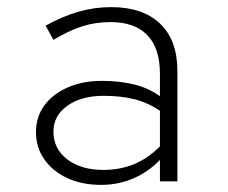

<svg xmlns="http://www.w3.org/2000/svg" viewBox="-20 -509 640 539"><path d="M264 10Q210 10 169 -9Q128 -28 104.5 -61.5Q81 -95 81 -138Q81 -181 104.5 -213Q128 -245 170 -263.5Q212 -282 266 -282Q315 -282 356 -272Q397 -262 429 -239V-301Q429 -374 393.5 -410.5Q358 -447 290 -447Q248 -447 210.5 -435Q173 -423 130 -397L108 -437Q155 -463 200 -476Q245 -489 292 -489Q381 -489 429.5 -442.5Q478 -396 478 -310V0H429V-60Q396 -26 354 -8Q312 10 264 10ZM130 -140Q130 -91 169 -61.5Q208 -32 270 -32Q317 -32 356 -48Q395 -64 429 -98V-198Q395 -221 357 -230.5Q319 -240 271 -240Q208 -240 169 -212Q130 -184 130 -140Z"/></svg>

Font: Red Hat Mono VF Light
Style: Regular
Weight: 300
Monospace: yes
Designer: Pentagram, MCKL
Foundry: Pentagram, MCKL
Version: Version 1.023